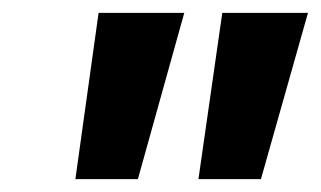

<svg xmlns="http://www.w3.org/2000/svg" viewBox="-20 -734 498 298"><path d="M288 -456 325 -714H458L385 -456ZM97 -456 133 -714H266L194 -456Z"/></svg>

Font: Noto Sans SemiCondensed
Style: Bold Italic
Weight: 700
Width: 4
Italic angle: -12°
Designer: Monotype Design Team
Foundry: Monotype Imaging Inc.
Version: Version 2.013; ttfautohint (v1.8.4.7-5d5b)